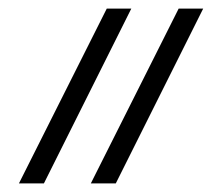

<svg xmlns="http://www.w3.org/2000/svg" viewBox="-20 -734 518 446"><path d="M249 -308H191L395 -714H452ZM82 -308H24L228 -714H285Z"/></svg>

Font: Cardo
Style: Regular
Weight: 400
Designer: David J. Perry
Foundry: David J. Perry
Version: Version 1.0451